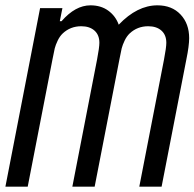

<svg xmlns="http://www.w3.org/2000/svg" viewBox="-28 -697 726 717"><path d="M343.1 -537.1Q343.1 -566.4 324.9 -582.7Q306.6 -599 275.4 -599Q235 -599 206.4 -572.3Q195.3 -561.8 187.5 -545.6Q179.7 -529.3 176.4 -516.3Q173.2 -503.3 168 -475.3L75.5 0H-7.8L121.7 -666.7H205.1L195.3 -617.8H201.8Q253.3 -677.1 309.9 -677.1Q349 -677.1 376.3 -657.2Q403.6 -637.4 415.4 -604.8Q484.4 -677.1 559.9 -677.1Q613.9 -677.1 646.2 -642.9Q678.4 -608.7 678.4 -554.7Q678.4 -526 668 -475.3L575.5 0H492.2L584.6 -475.3Q593.1 -520.2 593.1 -537.1Q593.1 -566.4 574.9 -582.7Q556.6 -599 525.4 -599Q485 -599 456.4 -572.3Q445.3 -561.8 437.5 -545.6Q429.7 -529.3 426.4 -516.3Q423.2 -503.3 418 -475.3L325.5 0H242.2L334.6 -475.3Q343.1 -520.2 343.1 -537.1Z"/></svg>

Font: Monoid
Style: Italic
Weight: 400
Width: 4
Italic angle: -11°
Monospace: yes
Version: Version 0.61